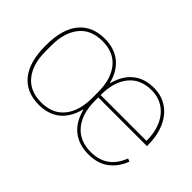

<svg xmlns="http://www.w3.org/2000/svg" viewBox="-80 -797 1088 1088"><g transform="rotate(45 464.5 -253.0)"><path d="M270 -7Q361 -7 409 -66.5Q457 -126 457 -229V-277Q457 -380 409 -439.5Q361 -499 270 -499Q179 -499 131 -439.5Q83 -380 83 -277V-229Q83 -126 131 -66.5Q179 -7 270 -7ZM846 -275V-279Q846 -329 833 -369.5Q820 -410 796 -439Q772 -468 738.5 -483.5Q705 -499 664 -499Q575 -499 527 -439.5Q479 -380 479 -277V-275ZM668 12Q591 12 540 -28Q489 -68 469 -146H466Q446 -68 396.5 -28Q347 12 270 12Q170 12 115 -54.5Q60 -121 60 -253Q60 -385 115 -451.5Q170 -518 270 -518Q346 -518 396.5 -478.5Q447 -439 467 -362H470Q490 -438 539.5 -478Q589 -518 664 -518Q710 -518 747.5 -500.5Q785 -483 812 -450Q839 -417 854 -370.5Q869 -324 869 -266V-256H479V-229Q479 -126 528 -66.5Q577 -7 668 -7Q796 -7 843 -131L861 -124Q838 -61 789.5 -24.5Q741 12 668 12Z"/></g></svg>

Font: IBM Plex Sans Devanagari Thin
Style: Regular
Weight: 100
Designer: Mike Abbink, Paul van der Laan, Pieter van Rosmalen, Erin McLaughlin
Foundry: Bold Monday
Version: Version 1.1